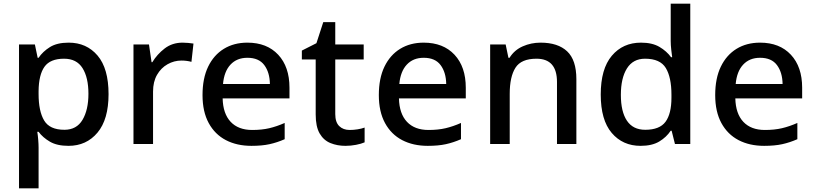

<svg xmlns="http://www.w3.org/2000/svg" viewBox="-20 -780 4414 1040"><path d="M352 -549Q449 -549 508.5 -479Q568 -409 568 -270Q568 -133 508 -61.5Q448 10 351 10Q289 10 250.5 -12.5Q212 -35 189 -66H182Q185 -48 187 -23.5Q189 1 189 20V240H83V-539H169L184 -467H189Q212 -501 250.5 -525Q289 -549 352 -549ZM327 -462Q252 -462 221 -418.5Q190 -375 189 -287V-271Q189 -178 219 -127.5Q249 -77 329 -77Q395 -77 427 -131Q459 -185 459 -272Q459 -360 427 -411Q395 -462 327 -462Z M969 -549Q983 -549 999.5 -547.5Q1016 -546 1028 -544L1017 -445Q991 -452 963 -452Q923 -452 887.5 -432Q852 -412 830.5 -374.5Q809 -337 809 -284V0H703V-539H787L801 -443H805Q831 -486 872 -517.5Q913 -549 969 -549Z M1320 -549Q1426 -549 1487 -483.5Q1548 -418 1548 -305V-247H1186Q1188 -164 1229.5 -120Q1271 -76 1346 -76Q1398 -76 1438.5 -85.5Q1479 -95 1522 -114V-26Q1481 -8 1440 1Q1399 10 1342 10Q1263 10 1203.5 -21Q1144 -52 1110.5 -113.5Q1077 -175 1077 -265Q1077 -356 1107.5 -419Q1138 -482 1192.5 -515.5Q1247 -549 1320 -549ZM1320 -467Q1263 -467 1228.5 -430Q1194 -393 1188 -325H1442Q1441 -388 1411.5 -427.5Q1382 -467 1320 -467Z M1874 -76Q1895 -76 1917 -79.5Q1939 -83 1955 -89V-9Q1937 -1 1908.5 4.5Q1880 10 1851 10Q1807 10 1770 -5Q1733 -20 1711.5 -57Q1690 -94 1690 -160V-458H1615V-506L1694 -546L1731 -660H1796V-539H1950V-458H1796V-162Q1796 -118 1817.5 -97Q1839 -76 1874 -76Z M2275 -549Q2381 -549 2442 -483.5Q2503 -418 2503 -305V-247H2141Q2143 -164 2184.5 -120Q2226 -76 2301 -76Q2353 -76 2393.5 -85.5Q2434 -95 2477 -114V-26Q2436 -8 2395 1Q2354 10 2297 10Q2218 10 2158.5 -21Q2099 -52 2065.5 -113.5Q2032 -175 2032 -265Q2032 -356 2062.5 -419Q2093 -482 2147.5 -515.5Q2202 -549 2275 -549ZM2275 -467Q2218 -467 2183.5 -430Q2149 -393 2143 -325H2397Q2396 -388 2366.5 -427.5Q2337 -467 2275 -467Z M2908 -549Q3002 -549 3052 -502Q3102 -455 3102 -351V0H2997V-336Q2997 -462 2886 -462Q2803 -462 2772 -413Q2741 -364 2741 -272V0H2635V-539H2719L2734 -467H2740Q2766 -509 2811.5 -529Q2857 -549 2908 -549Z M3450 10Q3353 10 3293.5 -60Q3234 -130 3234 -268Q3234 -407 3294 -478Q3354 -549 3452 -549Q3513 -549 3552 -526Q3591 -503 3615 -470H3621Q3619 -483 3616 -510Q3613 -537 3613 -558V-760H3719V0H3636L3618 -72H3613Q3590 -37 3551 -13.5Q3512 10 3450 10ZM3475 -77Q3553 -77 3585 -120.5Q3617 -164 3617 -251V-267Q3617 -361 3586.5 -411.5Q3556 -462 3474 -462Q3409 -462 3376 -409.5Q3343 -357 3343 -266Q3343 -175 3376 -126Q3409 -77 3475 -77Z M4097 -549Q4203 -549 4264 -483.5Q4325 -418 4325 -305V-247H3963Q3965 -164 4006.5 -120Q4048 -76 4123 -76Q4175 -76 4215.5 -85.5Q4256 -95 4299 -114V-26Q4258 -8 4217 1Q4176 10 4119 10Q4040 10 3980.5 -21Q3921 -52 3887.5 -113.5Q3854 -175 3854 -265Q3854 -356 3884.5 -419Q3915 -482 3969.5 -515.5Q4024 -549 4097 -549ZM4097 -467Q4040 -467 4005.5 -430Q3971 -393 3965 -325H4219Q4218 -388 4188.5 -427.5Q4159 -467 4097 -467Z"/></svg>

Font: Noto Sans Medium
Style: Regular
Weight: 500
Designer: Monotype Design Team
Foundry: Monotype Imaging Inc.
Version: Version 2.007